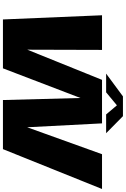

<svg xmlns="http://www.w3.org/2000/svg" viewBox="205 -1063 858 1308"><g transform="rotate(90 634.0 -409.0)"><path d="M112.5 0 84 -675H320L318.5 -166L524 -675H820.5L847 -165L1030.5 -675H1267.5L996 0H661.5L647.5 -528L445.5 0ZM481.5 -703 636.5 -817.5H771.5L887.5 -703H759.5L697.5 -776.5L609 -703Z"/></g></svg>

Font: Anybody ExtraExpanded ExtraBold
Style: Italic
Weight: 800
Width: 8
Italic angle: -10°
Designer: Tyler Finck
Foundry: Etcetera Type Company
Version: Version 1.010; ttfautohint (v1.8.3) -l 8 -r 50 -G 200 -x 14 